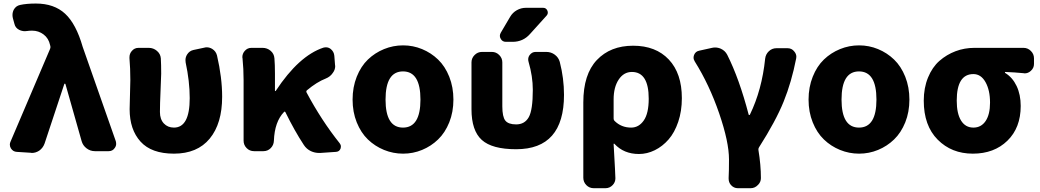

<svg xmlns="http://www.w3.org/2000/svg" viewBox="-20 -833 5729 1058"><path d="M225.6 -42Q216.8 -17.6 196.3 -2.9Q176.8 9.8 155.3 9.8Q152.3 9.8 149.4 8.8L72.3 3.9Q51.8 2.9 40 -15.6Q34.2 -25.4 34.2 -36.1Q34.2 -44.9 38.1 -52.7L255.9 -563.5Q258.8 -570.3 257.8 -577.1L255.9 -585Q248 -622.1 220.2 -643.1Q192.4 -664.1 157.2 -664.1Q141.6 -664.1 128.9 -662.1Q123 -661.1 117.2 -661.1Q100.6 -661.1 85 -668.9Q64.5 -679.7 59.6 -701.2L50.8 -733.4Q48.8 -742.2 48.8 -750Q48.8 -765.6 55.7 -779.3Q67.4 -800.8 90.8 -805.7Q126 -813.5 177.7 -813.5Q278.3 -813.5 338.9 -757.3Q399.4 -701.2 435.5 -575.2L618.2 -54.7Q620.1 -46.9 620.1 -40Q620.1 -28.3 612.3 -17.6Q600.6 0 579.1 0H502.9Q477.5 0 457 -15.6Q436.5 -31.2 429.7 -55.7L340.8 -369.1Q339.8 -372.1 337.4 -372.1Q335 -372.1 334 -369.1Z M938.5 13.7Q814.5 13.7 754.4 -52.7Q694.3 -119.1 694.3 -231.4Q694.3 -257.8 696.3 -311.5Q698.2 -365.2 698.2 -391.6Q698.2 -457 693.4 -511.7Q693.4 -514.6 693.4 -517.6Q693.4 -537.1 706.1 -551.8Q720.7 -569.3 743.2 -569.3H799.8Q825.2 -569.3 844.7 -552.7Q864.3 -536.1 866.2 -511.7Q868.2 -478.5 868.2 -426.8Q868.2 -409.2 864.7 -333.5Q861.3 -257.8 861.3 -215.8Q861.3 -175.8 882.8 -152.8Q904.3 -129.9 938.5 -129.9Q1025.4 -129.9 1025.4 -292Q1025.4 -384.8 1002.9 -489.3Q1002 -496.1 1002 -502Q1002 -517.6 1010.7 -532.2Q1023.4 -552.7 1045.9 -557.6L1105.5 -570.3Q1112.3 -572.3 1119.1 -572.3Q1134.8 -572.3 1149.4 -563.5Q1169.9 -550.8 1175.8 -527.3Q1204.1 -405.3 1204.1 -299.8Q1204.1 -152.3 1135.7 -69.3Q1067.4 13.7 938.5 13.7Z M1851.6 -43.9Q1858.4 -35.2 1858.4 -26.4Q1858.4 -20.5 1856.4 -13.7Q1849.6 2.9 1831.1 3.9L1745.1 9.8Q1742.2 9.8 1738.3 9.8Q1714.8 9.8 1693.4 0Q1668.9 -11.7 1654.3 -34.2Q1603.5 -111.3 1552.7 -214.8Q1549.8 -220.7 1544.9 -215.8Q1493.2 -162.1 1489.3 -57.6Q1488.3 -33.2 1471.7 -16.6Q1455.1 0 1431.6 0H1379.9Q1355.5 0 1338.9 -17.1Q1322.3 -34.2 1322.3 -57.6V-391.6Q1322.3 -453.1 1316.4 -511.7Q1315.4 -514.6 1315.4 -517.6Q1315.4 -537.1 1328.1 -551.8Q1342.8 -569.3 1365.2 -569.3H1426.8Q1452.1 -569.3 1471.2 -553.2Q1490.2 -537.1 1492.2 -511.7Q1495.1 -478.5 1495.1 -426.8V-333Q1495.1 -331.1 1497.1 -331.1Q1499 -331.1 1500 -333Q1627 -525.4 1761.7 -570.3Q1769.5 -572.3 1776.4 -572.3Q1790 -572.3 1801.8 -563.5Q1820.3 -548.8 1822.3 -525.4L1826.2 -474.6Q1827.1 -471.7 1827.1 -468.8Q1827.1 -448.2 1813.5 -430.7Q1799.8 -410.2 1775.4 -400.4Q1725.6 -380.9 1671.9 -335.9Q1666 -331.1 1668.9 -324.2Q1751 -169.9 1851.6 -43.9Z M1922.9 -284.2Q1922.9 -352.5 1945.8 -410.2Q1968.8 -467.8 2007.3 -504.9Q2045.9 -542 2096.2 -562.5Q2146.5 -583 2201.2 -583Q2255.9 -583 2305.7 -562.5Q2355.5 -542 2394 -504.9Q2432.6 -467.8 2455.6 -410.2Q2478.5 -352.5 2478.5 -284.2Q2478.5 -215.8 2455.6 -158.7Q2432.6 -101.6 2394 -64.5Q2355.5 -27.3 2305.7 -6.8Q2255.9 13.7 2201.2 13.7Q2146.5 13.7 2096.2 -6.8Q2045.9 -27.3 2007.3 -64.5Q1968.8 -101.6 1945.8 -158.7Q1922.9 -215.8 1922.9 -284.2ZM2296.9 -284.2Q2296.9 -439.5 2200.7 -439.5Q2104.5 -439.5 2104.5 -284.2Q2104.5 -129.9 2200.7 -129.9Q2296.9 -129.9 2296.9 -284.2Z M2972.7 -790Q2989.3 -790 2996.1 -774.9Q3002.9 -759.8 2992.2 -747.1L2900.4 -645.5Q2862.3 -602.5 2804.7 -602.5H2767.6Q2748 -602.5 2739.3 -619.1Q2734.4 -627 2734.4 -635.3Q2734.4 -643.6 2739.3 -652.3L2791 -740.2Q2804.7 -763.7 2828.1 -776.9Q2851.6 -790 2877.9 -790ZM3087.9 -310.5Q3087.9 -10.7 2824.2 -10.7Q2691.4 -10.7 2634.8 -62Q2578.1 -113.3 2578.1 -231.4V-489.3Q2578.1 -512.7 2595.2 -529.8Q2612.3 -546.9 2635.7 -546.9H2690.4Q2713.9 -546.9 2731 -529.8Q2748 -512.7 2748 -489.3V-247.1Q2748 -189.5 2764.6 -168.5Q2781.2 -147.5 2824.2 -147.5Q2871.1 -147.5 2893.6 -187Q2916 -226.6 2916 -337.9Q2916 -412.1 2892.6 -492.2Q2890.6 -499 2890.6 -505.9Q2890.6 -518.6 2898.4 -529.3Q2911.1 -546.9 2931.6 -546.9H2990.2Q3016.6 -546.9 3037.1 -531.7Q3057.6 -516.6 3064.5 -492.2Q3087.9 -401.4 3087.9 -310.5Z M3252 204.1Q3227.5 204.1 3210.9 187Q3194.3 169.9 3194.3 146.5V-268.6Q3194.3 -423.8 3269 -502.4Q3343.8 -581.1 3468.8 -581.1Q3593.8 -581.1 3665.5 -504.9Q3737.3 -428.7 3737.3 -292Q3737.3 -220.7 3717.3 -161.6Q3697.3 -102.5 3664.1 -64.5Q3630.9 -26.4 3588.4 -5.4Q3545.9 15.6 3501 15.6Q3417 15.6 3365.2 -41Q3364.3 -42 3362.8 -41.5Q3361.3 -41 3361.3 -39.1Q3371.1 131.8 3371.1 149.4Q3371.1 170.9 3356.4 186.5Q3339.8 204.1 3316.4 204.1ZM3458 -129.9Q3500 -129.9 3527.3 -168.9Q3554.7 -208 3554.7 -289.1Q3554.7 -436.5 3461.9 -436.5Q3417 -436.5 3389.2 -394.5Q3361.3 -352.5 3361.3 -285.2V-179.7Q3361.3 -171.9 3366.2 -167Q3403.3 -129.9 3458 -129.9Z M4172.9 148.4Q4172.9 170.9 4156.2 186.5Q4139.6 204.1 4116.2 204.1H4045.9Q4023.4 204.1 4007.8 186.5Q3995.1 171.9 3995.1 151.4Q3995.1 149.4 3995.1 146.5Q3997.1 112.3 3997.1 45.9Q3997.1 -50.8 3942.9 -208.5Q3888.7 -366.2 3808.6 -494.1Q3801.8 -504.9 3801.8 -515.6Q3801.8 -522.5 3804.7 -530.3Q3812.5 -549.8 3833 -553.7L3903.3 -569.3Q3912.1 -571.3 3919.9 -571.3Q3936.5 -571.3 3952.1 -564.5Q3975.6 -553.7 3987.3 -531.2Q4053.7 -399.4 4105.5 -201.2Q4106.4 -199.2 4108.9 -199.2Q4111.3 -199.2 4112.3 -201.2Q4178.7 -337.9 4196.3 -509.8Q4199.2 -534.2 4216.8 -550.8Q4234.4 -567.4 4258.8 -567.4H4319.3Q4342.8 -567.4 4356.4 -549.8Q4368.2 -536.1 4368.2 -520.5Q4368.2 -515.6 4367.2 -510.7Q4341.8 -380.9 4298.3 -273.4Q4254.9 -166 4162.1 -20.5Q4158.2 -13.7 4159.2 -6.8Q4172.9 76.2 4172.9 148.4Z M4435.5 -284.2Q4435.5 -352.5 4458.5 -410.2Q4481.4 -467.8 4520 -504.9Q4558.6 -542 4608.9 -562.5Q4659.2 -583 4713.9 -583Q4768.6 -583 4818.4 -562.5Q4868.2 -542 4906.7 -504.9Q4945.3 -467.8 4968.3 -410.2Q4991.2 -352.5 4991.2 -284.2Q4991.2 -215.8 4968.3 -158.7Q4945.3 -101.6 4906.7 -64.5Q4868.2 -27.3 4818.4 -6.8Q4768.6 13.7 4713.9 13.7Q4659.2 13.7 4608.9 -6.8Q4558.6 -27.3 4520 -64.5Q4481.4 -101.6 4458.5 -158.7Q4435.5 -215.8 4435.5 -284.2ZM4809.6 -284.2Q4809.6 -439.5 4713.4 -439.5Q4617.2 -439.5 4617.2 -284.2Q4617.2 -129.9 4713.4 -129.9Q4809.6 -129.9 4809.6 -284.2Z M5340.8 13.7Q5223.6 13.7 5147 -63.5Q5070.3 -140.6 5070.3 -278.3Q5070.3 -348.6 5093.8 -405.8Q5117.2 -462.9 5156.7 -497.6Q5196.3 -532.2 5245.6 -550.8Q5294.9 -569.3 5349.6 -569.3H5620.1Q5643.6 -569.3 5660.6 -552.2Q5677.7 -535.2 5677.7 -511.7V-480.5Q5677.7 -458 5660.2 -442.4Q5645.5 -428.7 5626 -428.7Q5623 -428.7 5620.1 -429.7Q5570.3 -434.6 5519.5 -436.5Q5517.6 -436.5 5517.6 -434.1Q5517.6 -431.6 5519.5 -430.7Q5559.6 -406.2 5582 -358.9Q5604.5 -311.5 5604.5 -249Q5604.5 -128.9 5531.2 -57.6Q5458 13.7 5340.8 13.7ZM5343.8 -129.9Q5386.7 -129.9 5411.1 -166Q5435.5 -202.1 5435.5 -267.6Q5435.5 -335.9 5410.6 -380.4Q5385.7 -424.8 5343.8 -424.8Q5252 -424.8 5252 -278.3Q5252 -207 5275.9 -168.5Q5299.8 -129.9 5343.8 -129.9Z"/></svg>

Font: Gen Jyuu Gothic Heavy
Style: Bold
Weight: 900
Designer: [Source Han Sans]
Ryoko NISHIZUKA  (kana & ideographs); Paul D. Hunt (Latin, Greek & Cyrillic); Wenlong ZHANG  (bopomofo
Version: Version 1.002.20150607